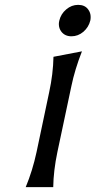

<svg xmlns="http://www.w3.org/2000/svg" viewBox="-20 -767 392 787"><path d="M300.3 -747.1Q327.6 -747.1 341.3 -728.5Q351.6 -714.8 351.6 -697.3Q351.6 -688.5 350.1 -682.6Q343.3 -655.3 321.8 -636.7Q299.8 -618.2 272.9 -618.2Q246.6 -618.2 231.9 -636.7Q221.2 -650.4 221.2 -668.5Q221.2 -674.3 223.1 -682.6Q229.5 -710 251.5 -728.5Q273.4 -747.1 300.3 -747.1ZM85.4 0Q113.3 -66.9 129.9 -144L181.6 -389.2Q197.8 -463.9 199.2 -534.2L315.9 -556.6Q286.6 -481.9 272.5 -413.6L215.3 -144Q199.2 -67.4 198.2 0Z"/></svg>

Font: Classica
Style: Book Oblique
Weight: 400
Italic angle: -12°
Designer: Wojciech Kalinowski "wmk69" (wmk69@o2.pl)
Foundry: Wojciech Kalinowski "wmk69" (wmk69@o2.pl)
Version: Version 2.1.1; 2021-05-14